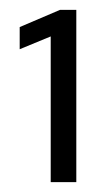

<svg xmlns="http://www.w3.org/2000/svg" viewBox="-20 -720 205 390"><path d="M83 -350H135V-700H102L20 -665V-620L83 -646Z"/></svg>

Font: Red Hat Display
Style: Regular
Weight: 400
Designer: Pentagram, MCKL
Foundry: Pentagram, MCKL
Version: Version 1.023